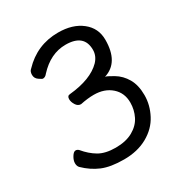

<svg xmlns="http://www.w3.org/2000/svg" viewBox="-173 -847 946 998"><g transform="rotate(-30 300.0 -347.5)"><path d="M285.2 23.9Q205.1 23.9 155 2.9Q105 -18.1 63 -59.1Q53.2 -68.8 53.2 -86.9Q53.2 -104 65.2 -123.5Q77.1 -143.1 89.4 -143.1Q99.1 -143.1 107.4 -134.8Q139.2 -96.2 177.7 -73.5Q216.3 -50.8 278.3 -50.8Q339.4 -50.8 380.9 -74Q422.4 -97.2 441.4 -135Q460.4 -172.9 460.4 -216.8Q460.4 -274.9 419.9 -310.5Q379.4 -346.2 315.4 -346.2Q279.3 -346.2 234.4 -336.9Q216.3 -336.9 204.8 -355Q193.4 -373 193.4 -390.1Q193.4 -410.2 210.4 -411.1Q341.3 -423.8 401.4 -484.9Q429.2 -514.2 429.2 -550.8Q429.2 -645 318.4 -645Q228 -645 155.3 -565.9Q144 -550.8 129.4 -550.8Q125 -550.8 107.2 -563Q89.4 -575.2 89.4 -596.2Q89.4 -617.2 102.1 -627Q189.5 -719.2 316.4 -719.2Q403.3 -719.2 457.3 -676.5Q511.2 -633.8 511.2 -564Q511.2 -428.2 413.1 -397.9Q421.4 -397.9 459.2 -375.5Q497.1 -353 520.3 -313Q543.5 -272.9 543.5 -212.9Q543.5 -153.8 514.4 -98.4Q485.4 -43 425.8 -9.5Q366.2 23.9 285.2 23.9Z"/></g></svg>

Font: LXGW WenKai GB Screen
Style: Regular
Weight: 400
Designer: LXGW / Fontworks Inc.
Foundry: LXGW / Fontworks Inc.
Version: Version 1.321;February 19, 2024;FontCreator 14.0.0.2901 64-b